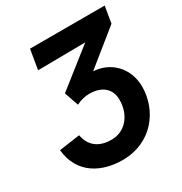

<svg xmlns="http://www.w3.org/2000/svg" viewBox="-167 -822 901 953"><g transform="rotate(-30 284.0 -345.5)"><path d="M262 9C432 9 528 -124 528 -259C528 -365 453 -441 355 -446L552 -605L568 -700H140L121 -587L393 -590L179 -421L207 -340C232 -353 258 -359 282 -359C348 -359 398 -327 398 -258C398 -174 346 -106 265 -106C203 -106 150 -132 136 -206L17 -189C31 -44 148 9 262 9Z"/></g></svg>

Font: Fixel Text 20240404 SemiBold
Style: Italic
Weight: 600
Width: 4
Italic angle: -10°
Designer: AlfaBravo + MacPaw
Foundry: Kyrylo Tkachov, Marchela Mozhyna, Serhii Makarenko, Maria Weinstein, Zakhar Kryvoshyya
Version: Version 1.211;Glyphs 3.2 (3225)